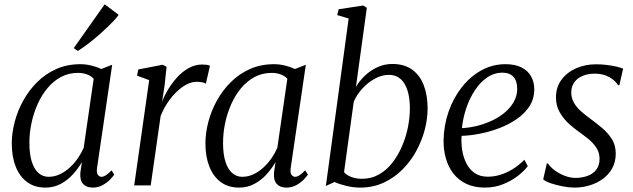

<svg xmlns="http://www.w3.org/2000/svg" viewBox="-20 -842 2875 872"><path d="M421 -81Q417.5 -57 424.5 -48Q431.5 -39 440.5 -39Q450 -39 461.5 -46.5Q473 -54 486.5 -68.5L499 -49Q494.5 -42 481.2 -27.8Q468 -13.5 447.2 -1.8Q426.5 10 401 10Q373 10 357.5 -6.5Q342 -23 345 -59L352 -106Q335 -76.5 311 -50Q287 -23.5 255.8 -6.8Q224.5 10 186.5 10Q137 10 103 -15.2Q69 -40.5 51.2 -85.5Q33.5 -130.5 33.5 -190.5Q33.5 -238 46.8 -288.5Q60 -339 85.8 -385.5Q111.5 -432 149.2 -469.5Q187 -507 236.2 -528.8Q285.5 -550.5 345.5 -550.5Q369 -550.5 394.2 -544.5Q419.5 -538.5 440 -528.5L489.5 -548ZM405.5 -484.5Q393 -497.5 375 -504.2Q357 -511 334.5 -511Q292 -511 257.2 -492.5Q222.5 -474 195.8 -442Q169 -410 150.8 -369Q132.5 -328 123 -283Q113.5 -238 113.5 -193.5Q113.5 -141.5 124.5 -107.2Q135.5 -73 155.2 -56Q175 -39 200.5 -39Q227.5 -39 251.8 -50.5Q276 -62 296.8 -81Q317.5 -100 333.5 -123.2Q349.5 -146.5 360 -170.5ZM315 -623.5 455.5 -822.5 519 -774.5Q511 -763 495.8 -746.8Q480.5 -730.5 460.5 -711.8Q440.5 -693 418.2 -674Q396 -655 374.2 -638.8Q352.5 -622.5 333.5 -610.5Z M589.5 0 657.5 -478 602.5 -498.5 608 -526.5 719 -548 736.5 -538.5 727.5 -453.5 716 -379Q726 -407 744 -436.5Q762 -466 785.5 -491.8Q809 -517.5 837.8 -533.2Q866.5 -549 898 -549Q909 -549 918.8 -547.8Q928.5 -546.5 933.5 -543L915 -462Q909.5 -466 898.5 -468.2Q887.5 -470.5 873.5 -470.5Q850 -470.5 826.2 -457.8Q802.5 -445 780.2 -423.2Q758 -401.5 739.8 -373.5Q721.5 -345.5 709.5 -315L664.5 0Z M1300.5 -81Q1297 -57 1304 -48Q1311 -39 1320 -39Q1329.5 -39 1341 -46.5Q1352.5 -54 1366 -68.5L1378.5 -49Q1374 -42 1360.8 -27.8Q1347.5 -13.5 1326.8 -1.8Q1306 10 1280.5 10Q1252.5 10 1237 -6.5Q1221.5 -23 1224.5 -59L1231.5 -106Q1214.5 -76.5 1190.5 -50Q1166.5 -23.5 1135.2 -6.8Q1104 10 1066 10Q1016.5 10 982.5 -15.2Q948.5 -40.5 930.8 -85.5Q913 -130.5 913 -190.5Q913 -238 926.2 -288.5Q939.5 -339 965.2 -385.5Q991 -432 1028.8 -469.5Q1066.5 -507 1115.8 -528.8Q1165 -550.5 1225 -550.5Q1248.5 -550.5 1273.8 -544.5Q1299 -538.5 1319.5 -528.5L1369 -548ZM1285 -484.5Q1272.5 -497.5 1254.5 -504.2Q1236.5 -511 1214 -511Q1171.5 -511 1136.8 -492.5Q1102 -474 1075.2 -442Q1048.5 -410 1030.2 -369Q1012 -328 1002.5 -283Q993 -238 993 -193.5Q993 -141.5 1004 -107.2Q1015 -73 1034.8 -56Q1054.5 -39 1080 -39Q1107 -39 1131.2 -50.5Q1155.5 -62 1176.2 -81Q1197 -100 1213 -123.2Q1229 -146.5 1239.5 -170.5Z M1596.5 -447Q1613 -475.5 1638.2 -499.2Q1663.5 -523 1695 -537.2Q1726.5 -551.5 1761.5 -551.5Q1816 -551.5 1851.5 -526Q1887 -500.5 1904.5 -455Q1922 -409.5 1922 -349Q1922 -302 1908.8 -251.8Q1895.5 -201.5 1869.8 -154.8Q1844 -108 1806.8 -71Q1769.5 -34 1721.5 -12Q1673.5 10 1615.5 10Q1584.5 10 1552.5 2.2Q1520.5 -5.5 1499.5 -15.5L1460 2.5L1563.5 -758L1511.5 -773.5L1518 -800L1629.5 -817L1646 -806.5ZM1542.5 -60Q1556 -45 1577.5 -37.5Q1599 -30 1623.5 -30Q1667 -30 1701.8 -50Q1736.5 -70 1762.5 -103.5Q1788.5 -137 1806.2 -178.8Q1824 -220.5 1832.8 -264.8Q1841.5 -309 1841.5 -349Q1841.5 -421.5 1817 -461.8Q1792.5 -502 1746.5 -502Q1713 -502 1681 -484Q1649 -466 1624 -438Q1599 -410 1586.5 -379.5Z M2377 -87.5Q2362 -67 2333.2 -44.2Q2304.5 -21.5 2265.8 -5.8Q2227 10 2182.5 10Q2133 10 2097 -7.5Q2061 -25 2038.2 -55Q2015.5 -85 2004.8 -123.5Q1994 -162 1994.5 -204Q1995.5 -272 2017 -334Q2038.5 -396 2076.5 -444.8Q2114.5 -493.5 2165.2 -522Q2216 -550.5 2276 -550.5Q2319.5 -550.5 2348.5 -535.8Q2377.5 -521 2392 -495.2Q2406.5 -469.5 2406.5 -436.5Q2406.5 -393 2384.5 -359.2Q2362.5 -325.5 2326.2 -300.8Q2290 -276 2246.2 -259.5Q2202.5 -243 2158 -234.5Q2113.5 -226 2076.5 -225Q2074 -193.5 2079 -161Q2084 -128.5 2097.8 -100.8Q2111.5 -73 2135.5 -56.2Q2159.5 -39.5 2195.5 -39.5Q2223.5 -39.5 2251.8 -48Q2280 -56.5 2308 -73.5Q2336 -90.5 2361.5 -116.5ZM2262 -512Q2224 -512 2192 -489.8Q2160 -467.5 2136 -430.8Q2112 -394 2097.2 -349.5Q2082.5 -305 2078 -260Q2116 -262 2152.5 -271.8Q2189 -281.5 2221 -297.5Q2253 -313.5 2277.2 -335Q2301.5 -356.5 2315.2 -382.8Q2329 -409 2329 -438.5Q2329 -474 2311.8 -493Q2294.5 -512 2262 -512Z M2793 -455H2786.5Q2777 -474 2748.8 -490.8Q2720.5 -507.5 2682 -507.5Q2651 -507.5 2627.5 -498Q2604 -488.5 2590 -470.5Q2576 -452.5 2574.5 -426Q2573.5 -399.5 2585.5 -377.5Q2597.5 -355.5 2617.8 -337.5Q2638 -319.5 2660 -303.5Q2688 -283 2714.5 -260.8Q2741 -238.5 2758.8 -210.5Q2776.5 -182.5 2776.5 -144.5Q2776.5 -107 2760.8 -78.2Q2745 -49.5 2718.5 -30Q2692 -10.5 2658.5 -0.2Q2625 10 2589 10Q2565.5 10 2536.2 4.5Q2507 -1 2482.2 -9.5Q2457.5 -18 2447 -27.5L2463.5 -99.5H2468.5Q2480 -82.5 2500.5 -67.5Q2521 -52.5 2545.8 -43.2Q2570.5 -34 2593.5 -34Q2621.5 -34 2646.5 -42.5Q2671.5 -51 2687.2 -70.2Q2703 -89.5 2703 -121Q2703 -149.5 2688 -171.8Q2673 -194 2650.8 -212Q2628.5 -230 2607 -245Q2587 -259 2563.2 -280.5Q2539.5 -302 2522.2 -331.8Q2505 -361.5 2505 -399.5Q2505 -446 2530 -479.8Q2555 -513.5 2596.5 -531.8Q2638 -550 2686.5 -550Q2712 -550 2736.2 -547Q2760.5 -544 2779.8 -539.5Q2799 -535 2810 -530.5Z"/></svg>

Font: Merriweather 60pt Light
Style: Italic
Weight: 300
Italic angle: -7.8°
Version: Version 2.101